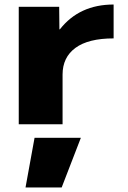

<svg xmlns="http://www.w3.org/2000/svg" viewBox="-20 -550 566 850"><path d="M93 280 133 60H338L253 280ZM483 -530V-380Q371 -380 314 -338Q257 -296 257 -220V0H63V-520H242L243 -420H245Q331 -530 483 -530Z"/></svg>

Font: Mplus 1p Black
Style: Regular
Weight: 900
Version: Version 1.061